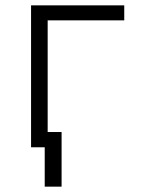

<svg xmlns="http://www.w3.org/2000/svg" viewBox="-20 -550 540 717"><path d="M147 147H210V-57H158V-474H444V-530H96V0H147Z"/></svg>

Font: Iosevka SS09 Light
Style: Regular
Weight: 300
Monospace: yes
Designer: Belleve Invis
Foundry: Belleve Invis
Version: Version 5.2.1; ttfautohint (v1.8.3)